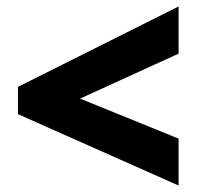

<svg xmlns="http://www.w3.org/2000/svg" viewBox="-20 -657 606 590"><path d="M528.8 -86.9 35.2 -306.2V-390.1L528.8 -637.2V-492.2L226.1 -354L528.8 -231Z"/></svg>

Font: Open Sans ExtBd
Style: Bold
Weight: 800
Foundry: Ascender Corporation
Version: Version 1.10